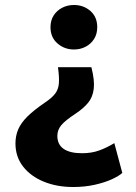

<svg xmlns="http://www.w3.org/2000/svg" viewBox="-20 -542 544 770"><path d="M273.5 208Q208 208 155.5 186.5Q103 165 72.5 125.8Q42 86.5 42 33.5Q42 2.5 53.2 -23.5Q64.5 -49.5 90 -74.8Q115.5 -100 158.5 -129.5Q188 -149 201.2 -166.5Q214.5 -184 216.2 -208.2Q218 -232.5 212.5 -272.5H346.5Q360 -219.5 356 -186Q352 -152.5 333.5 -130Q315 -107.5 285 -87.5Q241.5 -59 225.8 -40Q210 -21 210 3Q210 37.5 235.2 55Q260.5 72.5 309 72.5Q347 72.5 377.5 61.5Q408 50.5 438.5 32L470.5 151.5Q457.5 163.5 428.8 176.8Q400 190 360 199Q320 208 273.5 208ZM276.5 -343.5Q238.5 -343.5 210.5 -367.8Q182.5 -392 182.5 -433Q182.5 -460 195.2 -480Q208 -500 229.5 -511Q251 -522 276.5 -522Q315 -522 342.5 -498Q370 -474 370 -433Q370 -405.5 357.2 -385.5Q344.5 -365.5 323.2 -354.5Q302 -343.5 276.5 -343.5Z"/></svg>

Font: Geologica Roman SemiBold
Style: Regular
Weight: 600
Designer: Sindre Bremnes, Frode Helland
Foundry: Monokrom Skriftforlag AS
Version: Version 1.010;gftools[0.9.28]